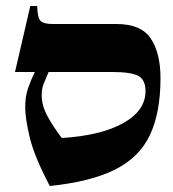

<svg xmlns="http://www.w3.org/2000/svg" viewBox="-20 -605 578 640"><path d="M368 -525Q451 -525 483 -476Q515 -427 515 -345Q515 -229 479.5 -154.5Q444 -80 363 -39.5Q282 1 146 15Q94 -84 79 -147.5Q64 -211 64 -247Q64 -283 73 -309.5Q82 -336 96 -365H30L81 -585H104Q105 -545 115.5 -535Q126 -525 156 -525ZM186 -145Q316 -153 390.5 -194.5Q465 -236 465 -301Q465 -339 441 -352Q417 -365 354 -365H142Q132 -342 125.5 -325.5Q119 -309 119 -288Q119 -254 137 -220Q155 -186 186 -145Z"/></svg>

Font: Bona Nova SC
Style: Bold
Weight: 700
Designer: Mateusz Machalski
Foundry: Capitalics
Version: Version 4.001; ttfautohint (v1.8.4.7-5d5b)